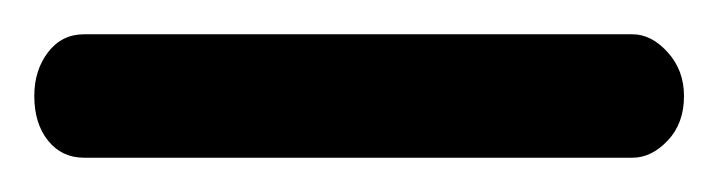

<svg xmlns="http://www.w3.org/2000/svg" viewBox="-44 -20 419 112"><path d="M5 72Q-8 72 -16 62Q-24 52 -24 36Q-24 21 -16 10.5Q-8 0 5 0H325Q336 0 345.5 10.5Q355 21 355 36Q355 52 345.5 62Q336 72 325 72Z"/></svg>

Font: Dosis Medium
Style: Regular
Weight: 500
Designer: EdgarTolentino, PabloImpallari, IginoMarini
Foundry: EdgarTolentino, PabloImpallari, IginoMarini
Version: Version 3.001; ttfautohint (v1.8.2)